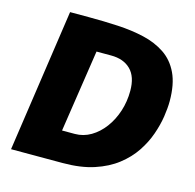

<svg xmlns="http://www.w3.org/2000/svg" viewBox="-105 -831 955 940"><g transform="rotate(15 372.0 -361.5)"><path d="M31 0 136.5 -723H232.5Q307.5 -723 379 -719.2Q450.5 -715.5 512.2 -701.2Q574 -687 621 -655.5Q668 -624 694.2 -568.8Q720.5 -513.5 720.5 -428Q720.5 -394 713.8 -349.5Q707 -305 690.2 -257Q673.5 -209 643 -163.2Q612.5 -117.5 565.2 -80.8Q518 -44 451 -22Q384 0 293 0ZM248.5 -153H313Q356.5 -153 394.2 -175.2Q432 -197.5 460.5 -235.8Q489 -274 505 -323.2Q521 -372.5 521 -427Q521 -498.5 485 -534.2Q449 -570 385.5 -570H311.5Z"/></g></svg>

Font: Public Sans Black
Style: Italic
Weight: 900
Italic angle: -8°
Designer: The Public Sans project authors (U.S. Web Design System). Libre Franklin designed by Pablo Impallari and Rodrigo Fuenzal
Version: Version 1.007; ttfautohint (v1.8.1) -l 8 -r 50 -G 200 -x 14 